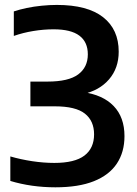

<svg xmlns="http://www.w3.org/2000/svg" viewBox="-20 -770 570 799"><path d="M210.5 9.5Q161 9.5 113.5 2.8Q66 -4 23 -17V-119Q66 -106.5 114 -99.2Q162 -92 206 -92Q291 -92 331.2 -122.5Q371.5 -153 371.5 -211Q371.5 -267 333.2 -297.2Q295 -327.5 208 -327.5H106.5V-430.5H178Q265 -430.5 305.2 -460.2Q345.5 -490 345.5 -544Q345.5 -595 310.5 -621.5Q275.5 -648 203 -648Q161.5 -648 118.8 -641Q76 -634 37.5 -620.5V-722.5Q61.5 -730.5 91.2 -736.8Q121 -743 153.5 -746.2Q186 -749.5 216.5 -749.5Q344 -749.5 409 -698.5Q474 -647.5 474 -555Q474 -486.5 433.8 -439.8Q393.5 -393 323.5 -378L324 -387Q408 -375.5 453 -328.8Q498 -282 498 -203.5Q498 -137 466.2 -89.2Q434.5 -41.5 370.8 -16Q307 9.5 210.5 9.5Z"/></svg>

Font: Encode Sans SC SemiBold
Style: Regular
Weight: 600
Version: Version 3.002